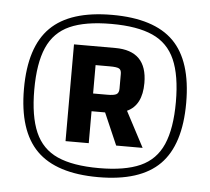

<svg xmlns="http://www.w3.org/2000/svg" viewBox="-43 -727 648 593"><g transform="rotate(5 281.5 -430.5)"><path d="M30 -431Q30 -561 91 -621.5Q152 -682 282 -682Q412 -682 472.5 -621.5Q533 -561 533 -431Q533 -301 472.5 -240Q412 -179 282 -179Q152 -179 91 -240Q30 -301 30 -431ZM62 -431Q62 -349 83.5 -299.5Q105 -250 153 -228.5Q201 -207 282 -207Q362 -207 410 -228.5Q458 -250 479.5 -299.5Q501 -349 501 -431Q501 -513 479.5 -562Q458 -611 410 -632.5Q362 -654 282 -654Q201 -654 153 -632.5Q105 -611 83.5 -562Q62 -513 62 -431ZM329 -281 286 -380H244V-281H172V-581H300Q399 -581 399 -481Q399 -412 353 -391L411 -281ZM244 -435H288Q309 -435 316.5 -439.5Q324 -444 324 -457V-503Q324 -515 317 -519Q310 -523 288 -523H244Z"/></g></svg>

Font: Changa Light
Style: Regular
Weight: 300
Designer: Eduardo Rodriguez Tunni
Foundry: Eduardo Rodriguez Tunni
Version: Version 3.002; ttfautohint (v1.8.2)